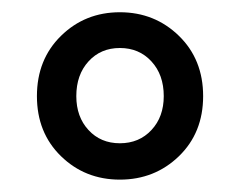

<svg xmlns="http://www.w3.org/2000/svg" viewBox="-20 -705 388 312"><path d="M270.8 -451.2Q231.4 -413.1 174.8 -413.1Q118.2 -413.1 79.1 -451.2Q40 -489.3 40 -548.8Q40 -608.4 79.1 -646.7Q118.2 -685.1 174.8 -685.1Q231.4 -685.1 270.8 -646.7Q310.1 -608.4 310.1 -548.8Q310.1 -489.3 270.8 -451.2ZM246.1 -548.8Q246.1 -583.5 226.1 -605.2Q206.1 -627 174.8 -627Q143.6 -627 123.8 -605.2Q104 -583.5 104 -548.8Q104 -515.1 123.8 -493.7Q143.6 -472.2 174.8 -472.2Q206.1 -472.2 226.1 -493.7Q246.1 -515.1 246.1 -548.8Z"/></svg>

Font: Source Sans 3 Semibold
Style: Regular
Weight: 600
Designer: Paul D. Hunt
Foundry: Adobe
Version: Version 3.052;hotconv 1.1.0;makeotfexe 2.6.0